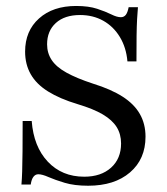

<svg xmlns="http://www.w3.org/2000/svg" viewBox="-20 -602 550 634"><path d="M271 11.3Q225.8 11.3 193.5 1.6Q161.3 -8.1 140.3 -17.3Q119.4 -26.6 106.5 -26.6Q96.8 -26.6 90.3 -18.1Q83.9 -9.7 81.5 7.3H50.8Q52.4 -10.5 53.2 -35.9Q54 -61.3 54.4 -101.6Q54.8 -141.9 54.8 -202.4H84.7Q91.1 -117.7 137.9 -68.1Q184.7 -18.5 258.1 -18.5Q313.7 -18.5 346.8 -48.4Q379.8 -78.2 379.8 -128.2Q379.8 -158.9 365.3 -182.3Q350.8 -205.6 319.4 -224.2Q287.9 -242.7 236.3 -258.1Q177.4 -275.8 138.7 -300Q100 -324.2 81.5 -356.9Q62.9 -389.5 62.9 -431.5Q62.9 -500 108.9 -541.1Q154.8 -582.3 231.5 -582.3Q272.6 -582.3 300.8 -573Q329 -563.7 347.6 -554.4Q366.1 -545.2 379 -545.2Q389.5 -545.2 395.6 -553.2Q401.6 -561.3 404.8 -578.2H435.5Q433.9 -560.5 432.7 -538.7Q431.5 -516.9 431 -483.9Q430.6 -450.8 430.6 -399.2H400.8Q396.8 -445.2 375.8 -479.8Q354.8 -514.5 321 -533.5Q287.1 -552.4 244.4 -552.4Q193.5 -552.4 164.5 -526.2Q135.5 -500 135.5 -455.6Q135.5 -426.6 150.8 -403.6Q166.1 -380.6 199.6 -362.1Q233.1 -343.5 287.1 -325.8Q346.8 -307.3 385.1 -282.7Q423.4 -258.1 441.9 -225.4Q460.5 -192.7 460.5 -150.8Q460.5 -76.6 409.3 -32.7Q358.1 11.3 271 11.3Z"/></svg>

Font: Playfair 5pt SemiExpanded Light
Style: Regular
Weight: 400
Version: Version 2.203